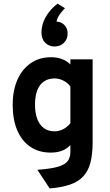

<svg xmlns="http://www.w3.org/2000/svg" viewBox="-20 -844 617 1077"><path d="M258.6 213 189.6 108.4Q262.7 103.2 302.9 92Q343.2 80.8 359 60.5Q374.8 40.1 374.8 7V-30.2Q336 12 265 12Q198.4 12 150.5 -20.3Q102.6 -52.6 76.9 -112.7Q51.2 -172.8 51.2 -256Q51.2 -336.9 77.9 -396.9Q104.6 -456.9 152.8 -489.9Q201.1 -523 266.2 -523Q300.2 -523 328.2 -512.5Q356.3 -502 374.8 -482.2V-511H499.6V-45.8Q499.6 21.9 487.1 69Q474.5 116.1 446.3 146.1Q418.1 176 372 191.7Q325.8 207.4 258.6 213ZM285.4 -107.4Q311.8 -107.4 335.1 -119.6Q358.4 -131.8 374.8 -153V-358.8Q360.8 -378.7 336.5 -391.4Q312.1 -404 287.2 -404Q233.2 -404 204.8 -366.2Q176.4 -328.4 176.4 -256Q176.4 -208.9 189.3 -175.8Q202.2 -142.6 226.6 -125Q250.9 -107.4 285.4 -107.4ZM285.2 -583.2Q255 -583.2 233.8 -603.9Q212.6 -624.5 212.6 -662.6Q212.6 -706.7 236.3 -748.5Q260 -790.3 302.6 -823.6L344.4 -798Q328.2 -781.5 315.4 -763.9Q302.6 -746.2 296.8 -723Q323 -721.8 341.2 -703.8Q359.4 -685.7 359.4 -654.8Q359.4 -624.6 338.5 -603.9Q317.6 -583.2 285.2 -583.2Z"/></svg>

Font: Overpass
Style: Regular
Weight: 400
Designer: Delve Withrington, Dave Bailey, Thomas Jockin
Foundry: Delve Fonts LLC
Version: Version 4.000